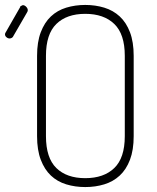

<svg xmlns="http://www.w3.org/2000/svg" viewBox="-74 -751 637 777"><path d="M271 6Q230 6 194 -5Q158 -16 132 -40.5Q106 -65 91 -104.5Q76 -144 76 -200V-525Q76 -581 91 -620.5Q106 -660 132 -684.5Q158 -709 194 -720Q230 -731 271 -731Q312 -731 348 -720Q384 -709 410.5 -684.5Q437 -660 452 -620.5Q467 -581 467 -525V-200Q467 -144 452 -104.5Q437 -65 410.5 -40.5Q384 -16 348 -5Q312 6 271 6ZM431 -525Q431 -613 388.5 -654Q346 -695 271 -695Q196 -695 154 -654Q112 -613 112 -525V-200Q112 -112 154 -71Q196 -30 271 -30Q346 -30 388.5 -71Q431 -112 431 -200ZM-20 -605Q-21 -601 -26 -598Q-33 -594 -40 -596Q-47 -598 -52 -605Q-56 -613 -51 -620L8 -723Q8 -727 12 -727Q18 -732 24.5 -729Q31 -726 35 -720Q42 -710 35 -700Z"/></svg>

Font: AkaAcidDosis
Style: ExtraLight
Weight: 250
Designer: Edgar Tolentino, Pablo Impallari, Igino Marini, Aka-Acid
Foundry: Edgar Tolentino, Pablo Impallari, Igino Marini, Aka-Acid
Version: Version 1.007